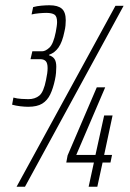

<svg xmlns="http://www.w3.org/2000/svg" viewBox="-20 -710 493 730"><path d="M87 -304Q74 -304 57 -306Q40 -308 26 -312L31 -339Q45 -335 61.5 -334Q78 -333 88 -333Q113 -333 129.5 -346.5Q146 -360 155 -406Q158 -420 159.5 -431Q161 -442 161 -451Q161 -470 154 -477.5Q147 -485 133 -485H96L103 -515H140Q153 -515 168 -529Q183 -543 192 -588Q194 -599 195.5 -609Q197 -619 197 -626Q197 -648 187 -654.5Q177 -661 156 -661Q145 -661 128.5 -659.5Q112 -658 100 -655L106 -683Q120 -687 137.5 -688.5Q155 -690 168 -690Q200 -690 215 -677Q230 -664 230 -633Q230 -624 229 -613Q228 -602 225 -590Q217 -550 202.5 -529.5Q188 -509 167 -502L166 -500Q180 -496 187 -486Q194 -476 194 -456Q194 -446 193 -433.5Q192 -421 189 -407Q182 -374 171 -351Q160 -328 140.5 -316Q121 -304 87 -304ZM43 0 419 -688H450L75 0ZM317 0 337 -92H232L237 -119L348 -378H380L270 -121H343L376 -271H408L376 -121H406L400 -92H370L350 0Z"/></svg>

Font: Saira UltraCondensed ExtraLight
Style: Italic
Weight: 250
Width: 1
Italic angle: -12°
Designer: Hector Gatti with collaboration of the Omnibus-Type team
Foundry: Omnibus-Type
Version: Version 1.101